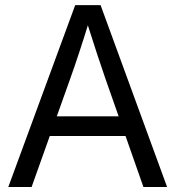

<svg xmlns="http://www.w3.org/2000/svg" viewBox="-20 -748 702 768"><path d="M13.2 0 280.8 -727.5H382.3L648.4 0H553.7L400.4 -437Q385.7 -479.5 366.9 -536.4Q348.1 -593.3 319.3 -684.6H343.3Q314.9 -592.8 296.1 -535.9Q277.3 -479 262.2 -437L106.4 0ZM150.4 -204.1V-282.7H510.7V-204.1Z"/></svg>

Font: Inter 28pt
Style: Regular
Weight: 400
Designer: Rasmus Andersson
Foundry: rsms
Version: Version 4.001;git-66647c0bb